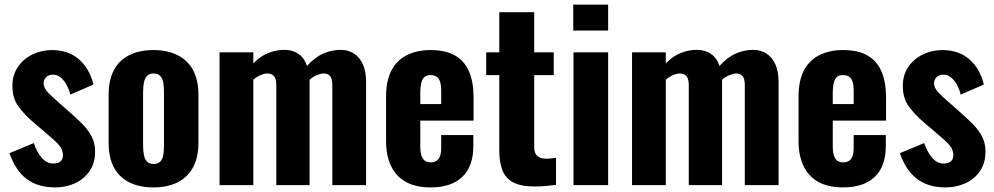

<svg xmlns="http://www.w3.org/2000/svg" viewBox="-20 -806 4330 836"><path d="M220 10Q145 10 96.5 -26.5Q48 -63 21 -139L127 -183Q142 -141 163 -117.5Q184 -94 212 -94Q233 -94 243.5 -103.5Q254 -113 254 -130Q254 -154 238 -173Q222 -192 181 -226L127 -272Q85 -308 59.5 -343.5Q34 -379 34 -432Q34 -479 57.5 -514Q81 -549 120.5 -568.5Q160 -588 206 -588Q278 -588 324 -547.5Q370 -507 387 -438L286 -394Q281 -416 270.5 -435.5Q260 -455 245 -468Q230 -481 210 -481Q192 -481 181 -470Q170 -459 170 -442Q170 -424 188.5 -404Q207 -384 240 -356L294 -308Q318 -287 341 -263.5Q364 -240 379 -211.5Q394 -183 394 -146Q394 -96 370 -61Q346 -26 306.5 -8Q267 10 220 10Z M648 10Q586 10 542 -12.5Q498 -35 475.5 -78Q453 -121 453 -185V-393Q453 -457 475.5 -500Q498 -543 542 -565.5Q586 -588 648 -588Q710 -588 754 -565.5Q798 -543 821 -500Q844 -457 844 -393V-185Q844 -121 821 -78Q798 -35 754 -12.5Q710 10 648 10ZM649 -92Q668 -92 678 -102.5Q688 -113 691 -131.5Q694 -150 694 -174V-403Q694 -428 691 -446Q688 -464 678 -475Q668 -486 649 -486Q630 -486 620 -475Q610 -464 606.5 -446Q603 -428 603 -403V-174Q603 -150 606.5 -131.5Q610 -113 620 -102.5Q630 -92 649 -92Z M936 0V-578H1083V-530Q1114 -562 1148.5 -575.5Q1183 -589 1219 -589Q1254 -589 1279.5 -571.5Q1305 -554 1317 -519Q1351 -557 1388 -573Q1425 -589 1464 -589Q1496 -589 1521 -573Q1546 -557 1560 -526Q1574 -495 1574 -450V0H1427V-435Q1427 -463 1417.5 -474.5Q1408 -486 1389 -486Q1377 -486 1360 -479Q1343 -472 1328 -459Q1328 -457 1328 -455Q1328 -453 1328 -450V0H1183V-435Q1183 -463 1173 -474.5Q1163 -486 1144 -486Q1131 -486 1114.5 -479Q1098 -472 1083 -459V0Z M1855 10Q1791 10 1748 -13.5Q1705 -37 1683 -82.5Q1661 -128 1661 -192V-386Q1661 -452 1683 -496.5Q1705 -541 1749 -564.5Q1793 -588 1855 -588Q1921 -588 1962 -564Q2003 -540 2022.5 -494Q2042 -448 2042 -382V-281H1810V-169Q1810 -144 1815.5 -128Q1821 -112 1831 -105.5Q1841 -99 1856 -99Q1870 -99 1880.5 -105.5Q1891 -112 1896 -126Q1901 -140 1901 -163V-218H2041V-170Q2041 -82 1993 -36Q1945 10 1855 10ZM1810 -353H1901V-410Q1901 -435 1896 -450.5Q1891 -466 1880.5 -472.5Q1870 -479 1854 -479Q1839 -479 1829.5 -472Q1820 -465 1815 -447.5Q1810 -430 1810 -398Z M2308 6Q2247 6 2213.5 -12.5Q2180 -31 2167 -66Q2154 -101 2154 -151V-479H2097V-578H2154V-753H2306V-578H2391V-479H2306V-165Q2306 -138 2320 -126.5Q2334 -115 2358 -115Q2370 -115 2381 -116.5Q2392 -118 2401 -119V-1Q2386 1 2360.5 3.5Q2335 6 2308 6Z M2477 0V-578H2628V0ZM2476 -673V-786H2628V-673Z M2732 0V-578H2879V-530Q2910 -562 2944.5 -575.5Q2979 -589 3015 -589Q3050 -589 3075.5 -571.5Q3101 -554 3113 -519Q3147 -557 3184 -573Q3221 -589 3260 -589Q3292 -589 3317 -573Q3342 -557 3356 -526Q3370 -495 3370 -450V0H3223V-435Q3223 -463 3213.5 -474.5Q3204 -486 3185 -486Q3173 -486 3156 -479Q3139 -472 3124 -459Q3124 -457 3124 -455Q3124 -453 3124 -450V0H2979V-435Q2979 -463 2969 -474.5Q2959 -486 2940 -486Q2927 -486 2910.5 -479Q2894 -472 2879 -459V0Z M3651 10Q3587 10 3544 -13.5Q3501 -37 3479 -82.5Q3457 -128 3457 -192V-386Q3457 -452 3479 -496.5Q3501 -541 3545 -564.5Q3589 -588 3651 -588Q3717 -588 3758 -564Q3799 -540 3818.5 -494Q3838 -448 3838 -382V-281H3606V-169Q3606 -144 3611.5 -128Q3617 -112 3627 -105.5Q3637 -99 3652 -99Q3666 -99 3676.5 -105.5Q3687 -112 3692 -126Q3697 -140 3697 -163V-218H3837V-170Q3837 -82 3789 -36Q3741 10 3651 10ZM3606 -353H3697V-410Q3697 -435 3692 -450.5Q3687 -466 3676.5 -472.5Q3666 -479 3650 -479Q3635 -479 3625.5 -472Q3616 -465 3611 -447.5Q3606 -430 3606 -398Z M4097 10Q4022 10 3973.5 -26.5Q3925 -63 3898 -139L4004 -183Q4019 -141 4040 -117.5Q4061 -94 4089 -94Q4110 -94 4120.5 -103.5Q4131 -113 4131 -130Q4131 -154 4115 -173Q4099 -192 4058 -226L4004 -272Q3962 -308 3936.5 -343.5Q3911 -379 3911 -432Q3911 -479 3934.5 -514Q3958 -549 3997.5 -568.5Q4037 -588 4083 -588Q4155 -588 4201 -547.5Q4247 -507 4264 -438L4163 -394Q4158 -416 4147.5 -435.5Q4137 -455 4122 -468Q4107 -481 4087 -481Q4069 -481 4058 -470Q4047 -459 4047 -442Q4047 -424 4065.5 -404Q4084 -384 4117 -356L4171 -308Q4195 -287 4218 -263.5Q4241 -240 4256 -211.5Q4271 -183 4271 -146Q4271 -96 4247 -61Q4223 -26 4183.5 -8Q4144 10 4097 10Z"/></svg>

Font: Oswald SemiBold
Style: Regular
Weight: 600
Designer: Vernon Adams
Foundry: Vernon Adams
Version: Version 4.103;gftools[0.9.33.dev8+g029e19f]